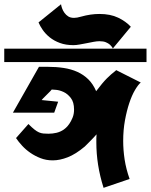

<svg xmlns="http://www.w3.org/2000/svg" viewBox="-24 -774 713 908"><path d="M430.7 -342.8Q460.9 -382.8 481.4 -403.3Q502 -423.8 521.5 -438.5L525.4 -442.4L641.6 -383.8Q628.9 -373 614.3 -348.1Q599.6 -323.2 587.4 -286.6Q575.2 -250 566.9 -204.6Q558.6 -159.2 558.6 -107.4Q558.6 -64.5 565.4 -19.5Q572.3 25.4 588.9 72.3L465.8 114.3Q448.2 58.6 439.9 5.4Q431.6 -47.9 431.6 -100.6Q431.6 -110.4 431.6 -119.6Q431.6 -128.9 432.6 -138.7Q425.8 -130.9 417.5 -122.1Q409.2 -113.3 398.4 -102.5L377 -81.1Q334 -44.9 296.4 -30.3Q258.8 -15.6 225.6 -15.6Q194.3 -15.6 168 -25.9Q141.6 -36.1 119.6 -51.3Q97.7 -66.4 80.6 -85Q63.5 -103.5 51.8 -121.1L110.4 -187.5Q127 -170.9 138.7 -161.6Q150.4 -152.3 160.6 -147.9Q170.9 -143.6 181.2 -142.6Q191.4 -141.6 205.1 -141.6Q224.6 -141.6 243.2 -146Q261.7 -150.4 277.3 -161.1Q280.3 -163.1 288.1 -169.9Q295.9 -176.8 304.2 -189Q312.5 -201.2 319.3 -217.8Q326.2 -234.4 326.2 -255.9Q326.2 -291 311 -310.5Q295.9 -330.1 276.9 -338.9Q257.8 -347.7 241.2 -349.1Q224.6 -350.6 220.7 -350.6Q220.7 -349.6 212.9 -341.8L179.7 -308.6L172.9 -300.8L251 -293L232.4 -241.2H37.1L160.2 -458H180.7H203.1Q242.2 -458 277.3 -452.6Q312.5 -447.3 341.8 -434.1Q371.1 -420.9 393.6 -398.9Q416 -377 430.7 -342.8ZM496.1 -562.5Q488.3 -569.3 476.6 -574.2Q464.8 -579.1 446.3 -579.1Q434.6 -579.1 418.9 -576.2Q403.3 -573.2 386.2 -569.8Q369.1 -566.4 352.5 -563.5Q335.9 -560.5 323.2 -560.5Q287.1 -560.5 259.3 -570.8Q231.4 -581.1 211.4 -597.2Q191.4 -613.3 178.2 -632.3Q165 -651.4 158.2 -668L264.6 -753.9Q265.6 -746.1 269.5 -734.9Q273.4 -723.6 280.8 -713.4Q288.1 -703.1 298.8 -696.3Q309.6 -689.5 326.2 -689.5Q339.8 -689.5 359.4 -695.3Q404.3 -708 446.3 -708Q498 -708 534.7 -690.4Q571.3 -672.9 594.7 -647.5L509.8 -544.9Q506.8 -551.8 496.1 -562.5ZM668.9 -543.9V-480.5H-3.9V-543.9ZM509.8 -544.9 510.7 -543.9Z"/></svg>

Font: Shorif Bongobondhu ANSI V2
Style: Regular
Weight: 400
Designer: Shorif Uddin Shishir, Shorif art & Design, e-mail : shorifart@gmail.com, facebook : Shorif2001
Foundry: Lipighor Font Foundry
Version: Designed By Shorif Uddin Shishir | Build By Niladri Shekhar 